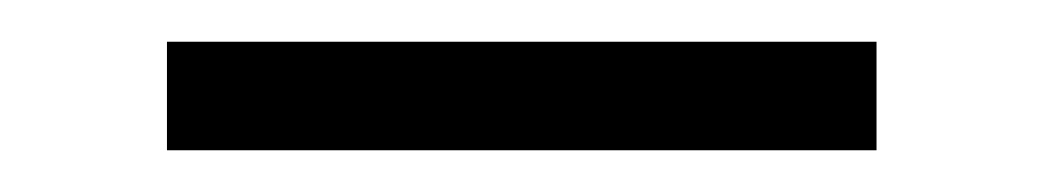

<svg xmlns="http://www.w3.org/2000/svg" viewBox="-20 -346 500 92"><path d="M60 -274V-326H400V-274Z"/></svg>

Font: Kalnia SemiBold
Style: Regular
Weight: 600
Designer: Frida Medrano
Foundry: Frida Medrano
Version: Version 1.105